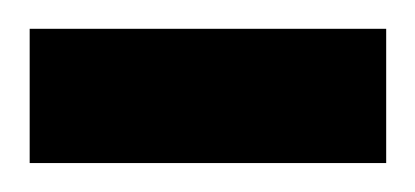

<svg xmlns="http://www.w3.org/2000/svg" viewBox="-37 -180 285 132"><path d="M228.5 -67.9H-16.6V-160.2H228.5Z"/></svg>

Font: XB Zar
Style: Regular
Weight: 400
Designer: Behnam
Foundry: Irmug
Version: Version 8.005 2009